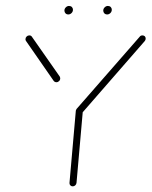

<svg xmlns="http://www.w3.org/2000/svg" viewBox="-20 -640 520 659"><path d="M253 -269.3Q257.8 -269.3 261.1 -265.7Q264.4 -262.2 264.1 -257L242.6 -12.2Q241.9 -7 238.1 -3.7Q234.4 -0.4 229.6 -0.4Q224.4 -0.4 221.3 -3.9Q218.1 -7.4 218.5 -12.2L240 -257Q240.4 -261.9 244.1 -265.6Q247.8 -269.3 253 -269.3ZM186.7 -371.1Q186.7 -365.6 182.8 -361.7Q178.9 -357.8 173.7 -357.8Q168.1 -357.8 164.4 -362.2L69.3 -499.3Q67.4 -501.9 67.4 -505.2Q67.4 -510.7 71.3 -514.6Q75.2 -518.5 80.4 -518.5Q86.7 -518.5 89.3 -514.1L185.2 -377Q186.7 -373.3 186.7 -371.1ZM468.9 -518.5Q473.7 -518.5 476.9 -515.6Q480 -512.6 480 -507.8Q480 -503 477 -499.3L261.1 -251.5Q256.7 -247 251.1 -247Q246.3 -247 243.1 -250.2Q240 -253.3 240 -258.1Q240 -261.9 243 -266.3L459.6 -514.1Q462.6 -518.5 468.9 -518.5ZM334.4 -603.7Q334.4 -610 339.3 -614.8Q344.1 -619.6 350.4 -619.6Q356.3 -619.6 360 -615.9Q363.7 -612.2 363.7 -606.7Q363.7 -600 358.9 -595.2Q354.1 -590.4 347.8 -590.4Q341.9 -590.4 338.1 -594.3Q334.4 -598.1 334.4 -603.7ZM201.1 -603.7Q201.1 -610 205.9 -614.8Q210.7 -619.6 217 -619.6Q223 -619.6 226.7 -615.9Q230.4 -612.2 230.4 -606.7Q230.4 -600 225.6 -595.2Q220.7 -590.4 214.4 -590.4Q208.5 -590.4 204.8 -594.3Q201.1 -598.1 201.1 -603.7Z"/></svg>

Font: 26F Galaxy Sans Thin
Style: Italic
Weight: 100
Italic angle: -4.99998°
Designer: C₂₉H₂₅N₃O₅
Version: Version 1.200